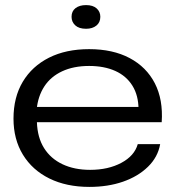

<svg xmlns="http://www.w3.org/2000/svg" viewBox="-20 -726 677 754"><path d="M331 8Q241 8 174 -25Q107 -58 70 -118.5Q33 -179 33 -260Q33 -344 69.5 -405Q106 -466 172.5 -499.5Q239 -533 330 -533Q423 -533 489 -498Q555 -463 588 -399Q621 -335 615 -246H125Q127 -186 153 -144.5Q179 -103 225.5 -81Q272 -59 334 -59Q405 -59 456.5 -86.5Q508 -114 521 -160H609Q600 -109 561 -71Q522 -33 463 -12.5Q404 8 331 8ZM124 -296 119 -306H531L524 -296Q524 -351 500 -389.5Q476 -428 432.5 -447.5Q389 -467 330 -467Q269 -467 224 -446Q179 -425 154 -386.5Q129 -348 124 -296ZM318 -613Q290 -613 275.5 -626.5Q261 -640 261 -660Q261 -682 276.5 -694Q292 -706 318 -706Q345 -706 359.5 -693Q374 -680 374 -660Q374 -638 358.5 -625.5Q343 -613 318 -613Z"/></svg>

Font: Mona Sans Expanded
Style: Regular
Weight: 400
Width: 7
Designer: Deni Anggara
Foundry: GitHub
Version: Version 2.000